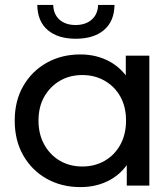

<svg xmlns="http://www.w3.org/2000/svg" viewBox="-20 -757 629 783"><path d="M308 6Q231 6 170.5 -28Q110 -62 75 -123Q40 -184 40 -265Q40 -346 75 -406.5Q110 -467 170.5 -501Q231 -535 308 -535Q375 -535 429 -505Q483 -475 515.5 -415Q548 -355 548 -265Q548 -175 516.5 -115Q485 -55 431 -24.5Q377 6 308 6ZM316 -78Q366 -78 406.5 -101Q447 -124 470.5 -166.5Q494 -209 494 -265Q494 -322 470.5 -363.5Q447 -405 406.5 -428Q366 -451 316 -451Q265 -451 225 -428Q185 -405 161 -363.5Q137 -322 137 -265Q137 -209 161 -166.5Q185 -124 225 -101Q265 -78 316 -78ZM497 0V-143L503 -266L493 -389V-530H589V0ZM289 -599Q216 -599 174.5 -634.5Q133 -670 132 -737H197Q198 -699 222.5 -677Q247 -655 288 -655Q329 -655 354 -677Q379 -699 380 -737H447Q446 -670 404 -634.5Q362 -599 289 -599Z"/></svg>

Font: MOST Montserrat Medium
Style: Regular
Weight: 500
Designer: Julieta Ulanovsky
Foundry: Julieta Ulanovsky
Version: Version 8.000;March 11, 2024;FontCreator 15.0.0.2926 64-bit